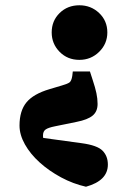

<svg xmlns="http://www.w3.org/2000/svg" viewBox="-20 -542 502 728"><path d="M281 -522Q325 -522 356 -492.5Q387 -463 387 -419Q387 -376 356 -345.5Q325 -315 281 -315Q236 -315 206 -345.5Q176 -376 176 -419Q176 -463 206 -492.5Q236 -522 281 -522ZM54 -66Q54 -122 80.5 -154Q107 -186 168 -204L215 -218Q236 -224 243.5 -229.5Q251 -235 254 -254L256 -271H321L332 -237Q341 -210 345.5 -189Q350 -168 350 -148Q350 -119 331 -103.5Q312 -88 271 -80L188 -63Q163 -58 153 -51Q143 -44 143 -28Q143 -22 144 -19L290 1Q349 9 369 29.5Q389 50 389 82Q389 143 306 166Q257 155 211.5 130.5Q166 106 130.5 74Q95 42 74.5 5.5Q54 -31 54 -66Z"/></svg>

Font: Source Serif Pro Black
Style: Regular
Weight: 900
Designer: Frank Grießhammer
Foundry: Adobe Systems Incorporated
Version: Version 3.001;hotconv 1.0.111;makeotfexe 2.5.65597